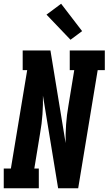

<svg xmlns="http://www.w3.org/2000/svg" viewBox="-35 -1004 579 1024"><path d="M-15 0V-105H23L110 -630H86V-735H234L315 -241Q314 -290 317.5 -340.5Q321 -391 330 -441L361 -630H337V-735H524V-630H486L382 0H275L194 -494Q195 -445 191.5 -394.5Q188 -344 179 -294L148 -105H172V0ZM341 -792 213 -926 291 -984 403 -838Z"/></svg>

Font: Iosevka Curly Slab XBdObl
Style: Regular
Weight: 800
Italic angle: -9°
Monospace: yes
Designer: Belleve Invis
Foundry: Belleve Invis
Version: Version 11.1.0; ttfautohint (v1.8.3)